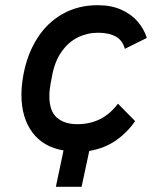

<svg xmlns="http://www.w3.org/2000/svg" viewBox="-20 -574 640 739"><path d="M62.5 -209.5Q62.5 -242.5 69.5 -283Q84 -364 122.5 -425.2Q161 -486.5 220.8 -520.2Q280.5 -554 356 -554Q409 -554 448.2 -536Q487.5 -518 511.2 -489.5Q535 -461 545 -428L460.5 -386Q452 -418.5 425.8 -433.2Q399.5 -448 357.5 -448Q316 -448 279.5 -430Q243 -412 216.5 -374.2Q190 -336.5 180 -279.5L175 -253.5Q170 -227 170 -204Q170 -146 199.2 -121Q228.5 -96 277.5 -96Q375.5 -96 434 -175L500 -108Q471.5 -65.5 427.2 -34.2Q383 -3 323.5 7L294 145H195L224.5 5Q146.5 -8 104.5 -64.5Q62.5 -121 62.5 -209.5Z"/></svg>

Font: JuliaMono Black
Style: Italic
Weight: 900
Italic angle: -9°
Monospace: yes
Designer: cormullion
Foundry: corm
Version: Version 0.057; ttfautohint (v1.8.4)